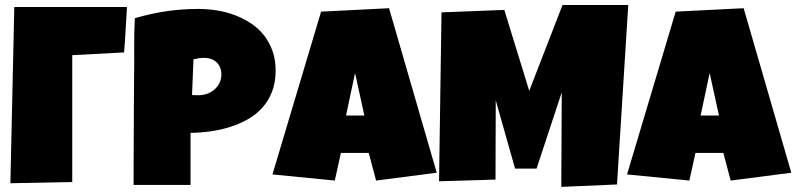

<svg xmlns="http://www.w3.org/2000/svg" viewBox="-20 -732 3181 767"><path d="M487.3 -704.1Q484.4 -658.2 481.9 -613.3Q479.5 -568.4 475.6 -522.5L268.6 -511.7V-4.9L21.5 0L37.1 -704.1Z M1081.1 -450.2Q1081.1 -402.8 1066.9 -366.2Q1052.7 -329.6 1028.1 -302Q1003.4 -274.4 970.2 -255.6Q937 -236.8 899.2 -224.9Q861.3 -212.9 820.8 -207.3Q780.3 -201.7 741.2 -201.2V6.8H513.7Q513.7 -48.8 513.9 -101.6Q514.2 -154.3 514.4 -206.3Q514.6 -258.3 514.9 -311Q515.1 -363.8 515.6 -419.9Q516.6 -479.5 516.1 -539.1Q515.6 -598.6 518.6 -659.2Q581.1 -677.7 643.6 -687Q706.1 -696.3 772.5 -696.3Q810.1 -696.3 847.7 -690.2Q885.3 -684.1 919.7 -670.9Q954.1 -657.7 983.6 -637.9Q1013.2 -618.2 1034.7 -590.8Q1056.2 -563.5 1068.6 -528.3Q1081.1 -493.2 1081.1 -450.2ZM864.3 -433.6Q864.3 -465.3 845 -483.2Q825.7 -501 794.9 -501Q784.7 -501 773.7 -499.3Q762.7 -497.6 752.9 -495.1L747.1 -352.5Q753.9 -351.6 760.3 -351.6Q766.6 -351.6 773.4 -351.6Q791 -351.6 807.4 -357.4Q823.7 -363.3 836.4 -374.3Q849.1 -385.3 856.7 -400.1Q864.3 -415 864.3 -433.6Z M1724.6 -42 1482.4 -10.7 1453.1 -121.1H1341.8L1317.4 -10.7L1068.4 -35.2L1262.7 -685.5L1534.2 -699.2ZM1435.5 -270.5 1398.4 -440.4 1362.3 -270.5Z M2489.7 -711.9 2444.8 4.9 2222.2 14.6 2224.1 -363.3 2123.5 -58.6H2037.6L1960.4 -331.1L1959.5 -14.6L1733.9 -7.8L1743.7 -682.6L1994.6 -692.4L2094.2 -369.1L2227.1 -711.9Z M3141.1 -42 2898.9 -10.7 2869.6 -121.1H2758.3L2733.9 -10.7L2484.9 -35.2L2679.2 -685.5L2950.7 -699.2ZM2852.1 -270.5 2814.9 -440.4 2778.8 -270.5Z"/></svg>

Font: Luckiest Guy RUS-BEL-UKR
Style: Regular
Weight: 400
Designer: Astigmatic (AOETI)
Foundry: Astigmatic (AOETI)
Version: Version 1.00 March 11, 2019, initial release